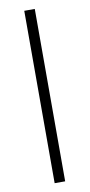

<svg xmlns="http://www.w3.org/2000/svg" viewBox="-85 -763 372 798"><g transform="rotate(-10 101.0 -364.0)"><path d="M123 -727.5V0H78.6V-727.5Z"/></g></svg>

Font: Inter Display ExtraLight
Style: Regular
Weight: 200
Designer: Rasmus Andersson
Foundry: rsms
Version: Version 4.000;git-a52131595